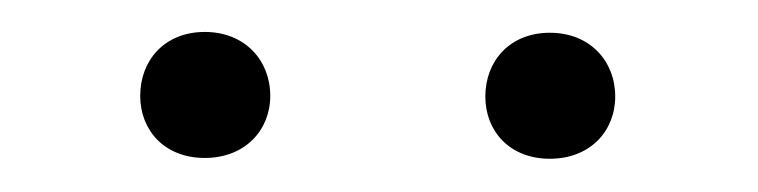

<svg xmlns="http://www.w3.org/2000/svg" viewBox="-20 -741 470 119"><path d="M66.9 -681.6C66.9 -660.2 82 -643.1 106.9 -643.1C131.8 -643.1 147.5 -660.2 147.5 -681.6C147.5 -703.6 131.8 -721.2 106.9 -721.2C82 -721.2 66.9 -703.6 66.9 -681.6ZM280.8 -681.2C280.8 -659.7 295.9 -642.6 320.8 -642.6C345.7 -642.6 361.3 -659.7 361.3 -681.2C361.3 -703.1 345.7 -720.7 320.8 -720.7C295.9 -720.7 280.8 -703.1 280.8 -681.2Z"/></svg>

Font: Shabnam Thin
Style: Regular
Weight: 100
Foundry: DejaVu fonts team - Redesigned by Saber Rastikerdar - Based on Vazir font
Version: Version 5.0.1